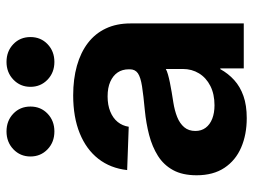

<svg xmlns="http://www.w3.org/2000/svg" viewBox="-116 -664 790 599"><g transform="rotate(-90 279.5 -365.0)"><path d="M210 9.3Q158.7 9.3 118.4 -8.1Q78.1 -25.4 54.9 -60.3Q31.7 -95.2 31.7 -147Q31.7 -191.4 47.9 -220.7Q64 -250 92.3 -267.8Q120.6 -285.6 157.2 -295.2Q193.8 -304.7 233.9 -308.6Q281.2 -313 309.3 -317.4Q337.4 -321.8 349.9 -330.3Q362.3 -338.9 362.3 -355.5V-358.4Q362.3 -378.9 352.3 -393.6Q342.3 -408.2 323.5 -416.5Q304.7 -424.8 277.8 -424.8Q251 -424.8 230.5 -416.5Q210 -408.2 198 -393.3Q186 -378.4 183.1 -358.9L47.9 -363.8Q53.7 -416 83 -453.6Q112.3 -491.2 162.6 -511.7Q212.9 -532.2 281.2 -532.2Q332 -532.2 373.5 -520.5Q415 -508.8 444.6 -486.1Q474.1 -463.4 489.7 -430.2Q505.4 -397 505.4 -353.5V0H365.2V-73.2H362.8Q349.1 -48.3 328.6 -29.8Q308.1 -11.2 279.1 -1Q250 9.3 210 9.3ZM250 -91.3Q284.7 -91.3 310.3 -104.2Q335.9 -117.2 349.6 -139.6Q363.3 -162.1 363.3 -189.9V-243.2Q357.4 -239.7 346.4 -236.6Q335.4 -233.4 321.3 -230.5Q307.1 -227.5 291 -224.9Q274.9 -222.2 258.8 -219.7Q233.9 -215.8 213.6 -207.8Q193.4 -199.7 181.6 -185.8Q169.9 -171.9 169.9 -150.9Q169.9 -132.3 179.9 -118.9Q189.9 -105.5 208 -98.4Q226.1 -91.3 250 -91.3ZM385.3 -590.8Q352.1 -590.8 329.8 -612.3Q307.6 -633.8 307.6 -665.5Q307.6 -697.3 330.1 -718.8Q352.5 -740.2 385.3 -740.2Q418.5 -740.2 440.7 -719Q462.9 -697.8 462.9 -665.5Q462.9 -633.3 440.7 -612.1Q418.5 -590.8 385.3 -590.8ZM168.5 -590.8Q134.8 -590.8 112.5 -612.3Q90.3 -633.8 90.3 -665.5Q90.3 -697.3 112.8 -718.8Q135.3 -740.2 168.5 -740.2Q201.7 -740.2 223.9 -719Q246.1 -697.8 246.1 -665.5Q246.1 -633.3 223.9 -612.1Q201.7 -590.8 168.5 -590.8Z"/></g></svg>

Font: Inter 28pt
Style: Bold
Weight: 700
Designer: Rasmus Andersson
Foundry: rsms
Version: Version 4.001;git-66647c0bb